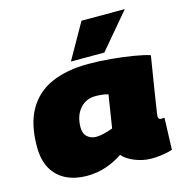

<svg xmlns="http://www.w3.org/2000/svg" viewBox="-115 -898 979 1015"><g transform="rotate(-15 374.0 -390.0)"><path d="M591 10Q547 10 503 -7Q459 -24 434 -52Q393 -24 343.5 -7Q294 10 237 10Q176 10 127 -13Q78 -36 49.5 -84Q21 -132 21 -208Q21 -331 66 -409Q111 -487 195 -523.5Q279 -560 396 -560Q457 -560 521 -554Q585 -548 640 -539Q695 -530 728 -519Q712 -419 702 -357Q692 -295 687 -261.5Q682 -228 680 -214.5Q678 -201 678 -197Q678 -180 695 -180Q705 -180 712 -181L706 -7Q686 0 653.5 5Q621 10 591 10ZM430 -198 458 -377Q442 -382 424 -384Q406 -386 389 -386Q336 -386 303 -347.5Q270 -309 270 -246Q270 -211 290 -194Q310 -177 337 -177Q360 -177 384.5 -183.5Q409 -190 430 -198ZM311 -596 421 -790H658L494 -596Z"/></g></svg>

Font: Georama Expanded Black
Style: Italic
Weight: 900
Width: 7
Italic angle: -9°
Designer: Jean-Baptiste Levee
Foundry: Production Type
Version: Version 1.000